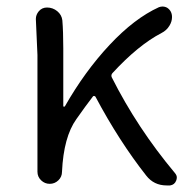

<svg xmlns="http://www.w3.org/2000/svg" viewBox="-20 -563 582 588"><path d="M515.6 -33.2Q521.5 -26.4 521.5 -19.5Q521.5 -14.6 519.5 -9.8Q514.6 2.9 501 4.9Q495.1 4.9 490.2 4.9Q451.2 4.9 427.7 -25.4Q344.7 -130.9 272.5 -266.6Q271.5 -268.6 268.6 -269Q265.6 -269.5 264.6 -267.6Q244.1 -241.2 213.9 -198.2Q174.8 -143.6 169.9 -37.1Q169.9 -21.5 158.7 -10.7Q147.5 0 132.3 0Q117.2 0 106 -10.7Q94.7 -21.5 94.7 -37.1V-394.5L89.8 -504.9Q89.8 -517.6 98.6 -528.3Q108.4 -540 124 -540Q141.6 -540 155.3 -528.8Q168.9 -517.6 170.9 -501Q173.8 -466.8 173.8 -415V-238.3Q173.8 -236.3 175.8 -236.3Q177.7 -236.3 178.7 -237.3Q239.3 -343.8 315.4 -425.3Q391.6 -506.8 466.8 -541Q472.7 -543 477.5 -543Q485.4 -543 492.2 -539.1Q506.8 -529.3 506.8 -510.7Q506.8 -497.1 499 -484.4Q490.2 -469.7 474.6 -461.9Q403.3 -424.8 324.2 -338.9Q319.3 -333 322.3 -326.2Q400.4 -170.9 515.6 -33.2Z"/></svg>

Font: Gen Jyuu Gothic P Normal
Style: Regular
Weight: 300
Designer: [Source Han Sans]
Ryoko NISHIZUKA  (kana & ideographs); Paul D. Hunt (Latin, Greek & Cyrillic); Wenlong ZHANG  (bopomofo
Version: Version 1.002.20150607